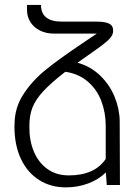

<svg xmlns="http://www.w3.org/2000/svg" viewBox="-20 -769 582 798"><path d="M423.8 0 419.9 -52.2Q390.1 -22.9 346.7 -6.6Q303.2 9.8 253.4 9.8Q190.9 9.8 142.6 -20.8Q94.2 -51.3 67.1 -108.4Q40 -165.5 40 -243.7L40.5 -252Q40.5 -319.8 76.2 -375.5Q111.8 -431.2 167.2 -476.6Q222.7 -522 319.3 -586.9L382.3 -629.4H204.1Q171.4 -629.4 146 -642.1Q120.6 -654.8 106.4 -677.2Q92.3 -699.7 92.3 -727.5V-748.5H150.4Q150.4 -679.2 236.8 -679.2H379.4Q416.5 -679.2 433.3 -670.9Q450.2 -662.6 450.2 -642.6V-640.1Q450.2 -623 434.3 -606.7Q418.5 -590.3 375.5 -560.1Q336.4 -532.7 316.9 -518.6L302.2 -508.3Q356.9 -493.2 396.7 -454.6Q436.5 -416 456.8 -365.5Q477.1 -314.9 477.5 -265.1L478.5 0ZM419.4 -108.4V-245.6Q419.4 -300.3 401.4 -348.4Q383.3 -396.5 345.5 -429.4Q307.6 -462.4 251.5 -470.7Q192.4 -424.8 160.4 -390.4Q128.4 -356 115.2 -322.8Q102.1 -289.6 102.1 -247.1V-241.2Q101.6 -185.5 120.4 -139.9Q139.2 -94.2 176.3 -67.1Q213.4 -40 266.6 -40Q319.3 -40 357.9 -57.1Q396.5 -74.2 419.4 -108.4Z"/></svg>

Font: Mardoto Light
Style: Regular
Weight: 400
Designer: Christian Robertson, Vahan Hovhannisyan
Foundry: Google
Version: Version 1.000